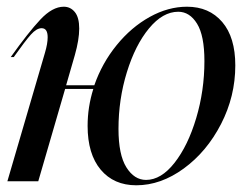

<svg xmlns="http://www.w3.org/2000/svg" viewBox="-20 -540 736 572"><path d="M122 -429Q122 -456 104 -456Q89 -456 72 -437Q55 -418 21 -370H12Q64 -443 100 -481.5Q136 -520 170 -520Q190 -520 203 -504Q216 -488 216 -455Q216 -422 203 -376L177 -286H261Q284 -352 327.5 -405.5Q371 -459 426 -489.5Q481 -520 537 -520Q603 -520 642 -474.5Q681 -429 681 -345Q681 -253 638.5 -170.5Q596 -88 527.5 -38Q459 12 386 12Q319 12 280 -34.5Q241 -81 241 -165Q241 -221 258 -275H174L94 0H2L114 -383Q122 -410 122 -429ZM415 -4Q460 -4 500 -55Q540 -106 564.5 -188Q589 -270 589 -358Q589 -434 567 -469.5Q545 -505 511 -505Q465 -505 424 -455.5Q383 -406 358 -325Q333 -244 333 -156Q333 -79 356.5 -41.5Q380 -4 415 -4Z"/></svg>

Font: Nyght Serif Italic
Style: Regular
Weight: 400
Italic angle: -16°
Designer: Maksym Kobuzan
Version: Version 0.410